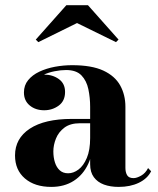

<svg xmlns="http://www.w3.org/2000/svg" viewBox="-20 -724 620 754"><path d="M446 10Q413.5 10 388.2 0.8Q363 -8.5 348.5 -28.2Q334 -48 334 -79V-304.5Q334 -340.5 327 -373.8Q320 -407 299.8 -428Q279.5 -449 239.5 -449Q218.5 -449 194.2 -444.2Q170 -439.5 148.2 -429Q126.5 -418.5 112.5 -401.8Q98.5 -385 98.5 -361H75Q75 -392.5 98.8 -411.8Q122.5 -431 153.5 -431Q186.5 -431 211 -413.5Q235.5 -396 235.5 -363Q235.5 -327.5 210.5 -309.2Q185.5 -291 153.5 -291Q119.5 -291 96.8 -309.8Q74 -328.5 74 -361Q74 -389 90.5 -409.2Q107 -429.5 134.5 -442.5Q162 -455.5 195.8 -461.8Q229.5 -468 263.5 -468Q340 -468 385.8 -446.8Q431.5 -425.5 452 -388.5Q472.5 -351.5 472.5 -304.5V-64.5Q472.5 -47.5 479.2 -36Q486 -24.5 504.5 -24.5Q517 -24.5 534.2 -34.2Q551.5 -44 561.5 -64L573.5 -51.5Q559 -22.5 525.2 -6.2Q491.5 10 446 10ZM181.5 10Q116.5 10 77.8 -23.2Q39 -56.5 39 -113.5Q39 -180.5 97.2 -218.8Q155.5 -257 262 -257H380.5V-240H294Q256 -240 233 -222.8Q210 -205.5 199.8 -180Q189.5 -154.5 189.5 -129.5Q189.5 -105.5 195.8 -86Q202 -66.5 214.8 -55Q227.5 -43.5 247.5 -43.5Q268.5 -43.5 288.2 -58.2Q308 -73 321 -103.8Q334 -134.5 334 -182H346.5Q346.5 -123.5 326.5 -80.5Q306.5 -37.5 269.5 -13.8Q232.5 10 181.5 10ZM130.5 -558.5 120.5 -568.5 240.5 -703.5H325.5L445.5 -568.5L435.5 -558.5L282.5 -633.5Z"/></svg>

Font: Bodoni Moda
Style: Bold
Weight: 700
Designer: Owen Earl
Foundry: indestructible type
Version: Version 2.005